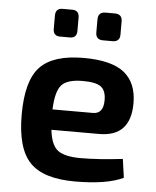

<svg xmlns="http://www.w3.org/2000/svg" viewBox="-52 -744 651 800"><g transform="rotate(5 274.0 -344.0)"><path d="M177 -584Q148 -584 148 -614V-669Q148 -700 177 -700H218Q247 -700 247 -669V-614Q247 -584 218 -584ZM357 -584Q326 -584 326 -614V-669Q326 -700 357 -700H396Q427 -700 427 -669V-614Q427 -584 396 -584ZM306 -87Q381 -87 482 -99L493 -21Q424 12 291 12Q158 12 102 -47Q46 -106 46 -246Q46 -389 101 -446.5Q156 -504 283 -504Q400 -504 453 -461.5Q506 -419 506 -334Q506 -194 375 -194H175Q182 -130 211 -108.5Q240 -87 306 -87ZM288 -408Q223 -408 199 -381.5Q175 -355 172 -279H341Q385 -279 385 -336Q385 -376 364 -392Q343 -408 288 -408Z"/></g></svg>

Font: Exo 2 Semi Bold
Style: Regular
Weight: 600
Designer: Natanael Gama
Version: Version 1.001;PS 001.001;hotconv 1.0.88;makeotf.lib2.5.64775